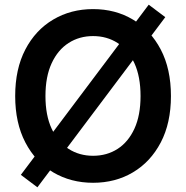

<svg xmlns="http://www.w3.org/2000/svg" viewBox="-20 -777 802 827"><path d="M380.9 10.3Q285.2 10.3 209 -34.7Q132.8 -79.6 89.1 -163.6Q45.4 -247.6 45.4 -363.3Q45.4 -480 89.1 -563.7Q132.8 -647.5 209 -692.6Q285.2 -737.8 380.9 -737.8Q477.1 -737.8 552.7 -692.6Q628.4 -647.5 672.4 -563.7Q716.3 -480 716.3 -363.3Q716.3 -247.1 672.4 -163.3Q628.4 -79.6 552.7 -34.7Q477.1 10.3 380.9 10.3ZM380.9 -106Q440.4 -106 486.6 -135.7Q532.7 -165.5 559.1 -222.9Q585.4 -280.3 585.4 -363.3Q585.4 -446.8 559.1 -504.4Q532.7 -562 486.6 -591.8Q440.4 -621.6 380.9 -621.6Q321.8 -621.6 275.4 -591.8Q229 -562 202.4 -504.4Q175.8 -446.8 175.8 -363.3Q175.8 -280.3 202.4 -222.9Q229 -165.5 275.4 -135.7Q321.8 -106 380.9 -106ZM141.1 29.8 69.8 -23.9 620.6 -756.8 691.9 -703.1Z"/></svg>

Font: Inter 20pt SemiBold
Style: Regular
Weight: 600
Version: Version 4.001;git-66647c0bb